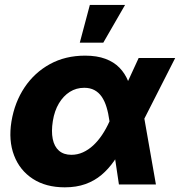

<svg xmlns="http://www.w3.org/2000/svg" viewBox="-20 -762 744 793"><path d="M247.6 11.7Q169.4 11.7 115.5 -23.4Q61.5 -58.6 38.1 -120.1Q14.6 -181.6 27.3 -260.3Q40.5 -339.8 81.5 -401.1Q122.6 -462.4 186.3 -497.3Q250 -532.2 331.5 -532.2Q380.4 -532.2 415.5 -519Q450.7 -505.9 473.6 -482.2Q496.6 -458.5 509.5 -426.3Q522.5 -394 527.3 -356H558.6L574.7 -280.8L624 0H471.2L432.1 -262.2Q427.7 -294.4 419.9 -319.8Q412.1 -345.2 399.9 -362.8Q387.7 -380.4 369.9 -389.9Q352.1 -399.4 328.1 -399.4Q294.9 -399.4 268.3 -382.6Q241.7 -365.7 223.4 -335.2Q205.1 -304.7 198.2 -262.2Q191.4 -219.2 197.8 -188Q204.1 -156.7 223.6 -139.6Q243.2 -122.6 274.9 -122.6Q299.8 -122.6 322.5 -132.8Q345.2 -143.1 365 -161.4Q384.8 -179.7 401.6 -204.8Q418.5 -230 431.6 -259.3L552.7 -522.5H703.6L569.8 -259.3L526.4 -172.4H494.6Q475.1 -131.8 451.7 -97.9Q428.2 -64 399.2 -39.6Q370.1 -15.1 332.8 -1.7Q295.4 11.7 247.6 11.7ZM309.6 -585.9 351.1 -741.7H496.6L406.7 -585.9Z"/></svg>

Font: Inter 28pt ExtraBold
Style: Italic
Weight: 800
Italic angle: -9.3988°
Designer: Rasmus Andersson
Foundry: rsms
Version: Version 4.001;git-66647c0bb